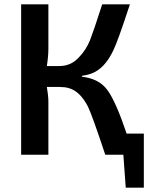

<svg xmlns="http://www.w3.org/2000/svg" viewBox="-20 -710 680 881"><path d="M561 -97H640V151H557L546 0H463Q404 -178 384 -220Q348 -291 295 -306Q277 -311 253 -311H195Q202 -271 202 -243V0H77V-690H202V-487Q202 -452 195 -407H253Q304 -407 340 -444.5Q376 -482 393 -525.5Q410 -569 445 -678Q448 -686 449 -690H576Q520 -519 500 -479Q460 -394 398 -372Q378 -365 356 -362V-358Q436 -349 474.5 -294.5Q513 -240 561 -97Z"/></svg>

Font: Exo 2 Semi Bold
Style: Regular
Weight: 600
Designer: Natanael Gama
Version: Version 1.001;PS 001.001;hotconv 1.0.88;makeotf.lib2.5.64775